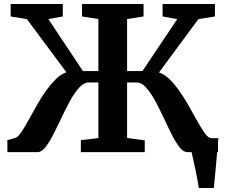

<svg xmlns="http://www.w3.org/2000/svg" viewBox="-20 -763 1131 963"><path d="M17 0V-60L56 -71Q70 -75 87 -100.2Q104 -125.5 124.2 -162.5Q144.5 -199.5 167.8 -240.5Q191 -281.5 217.5 -317Q239.5 -346.5 263 -369Q286.5 -391.5 313 -400.5L115 -667L33.5 -680.5V-743H295V-680.5L222.5 -667.5L396 -406.5H473.5V-667.5L391.5 -680.5V-743H700V-680.5L617.5 -667.5V-406.5H694.5L869 -667L795.5 -680.5V-743H1058V-680.5L975 -667L777.5 -399.5Q804 -390.5 827.5 -368.2Q851 -346 872.5 -317Q898.5 -281 922 -240.2Q945.5 -199.5 966 -162.2Q986.5 -125 1003.5 -100Q1020.5 -75 1034.5 -71L1038.5 -70H1075.5Q1075 -65.5 1074.5 -60.2Q1074 -55 1073.5 -49V0H1069Q1066.5 32.5 1063.2 67.8Q1060 103 1057 133.2Q1054 163.5 1052.5 180H977Q975 163.5 970.2 138.2Q965.5 113 959.8 86Q954 59 948.8 35.8Q943.5 12.5 941 0H919Q899.5 0 880 -25.2Q860.5 -50.5 840.5 -90.2Q820.5 -130 799.8 -174.8Q779 -219.5 757.2 -259.2Q735.5 -299 712.5 -324.2Q689.5 -349.5 664.5 -349.5H617.5V-71L706 -59V0H385.5V-60L473.5 -70.5V-349.5H426Q401 -349.5 377.8 -324.2Q354.5 -299 332.5 -259.2Q310.5 -219.5 289.5 -174.8Q268.5 -130 248.2 -90.2Q228 -50.5 208.2 -25.2Q188.5 0 168.5 0Z"/></svg>

Font: Merriweather
Style: Bold
Weight: 700
Designer: Eben Sorkin
Foundry: Eben Sorkin
Version: Version 2.100; ttfautohint (v1.7.19-72a1) -l 8 -r 50 -G 200 